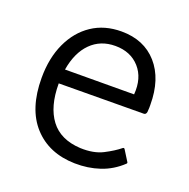

<svg xmlns="http://www.w3.org/2000/svg" viewBox="-95 -646 661 672"><g transform="rotate(20 235.0 -310.0)"><path d="M103 -308Q103 -223 139.5 -174.5Q176 -126 251 -122Q301 -120 335 -137.5Q369 -155 391 -173Q395 -176 398 -172L423 -132Q425 -129 422 -126Q387 -93 343.5 -78.5Q300 -64 251 -65Q154 -67 97 -129.5Q40 -192 40 -307Q40 -381 66 -437Q92 -493 138.5 -524Q185 -555 248 -555Q332 -555 381 -499.5Q430 -444 430 -348Q430 -343 430 -337.5Q430 -332 429 -321Q427 -311 419 -311L103 -309Q103 -309 103 -308ZM107 -362 364 -363Q369 -425 335.5 -462.5Q302 -500 245 -500Q190 -500 154 -464Q118 -428 107 -362Z"/></g></svg>

Font: Gowun Dodum
Style: Regular
Weight: 400
Designer: Yanghee Ryu
Foundry: Yanghee Ryu
Version: Version 2.000